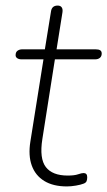

<svg xmlns="http://www.w3.org/2000/svg" viewBox="-20 -661 385 689"><path d="M220 8Q171 8 139 -11.5Q107 -31 94 -67Q81 -103 89 -153L136 -448H58Q48 -448 42 -452Q36 -456 36 -463Q36 -474 43 -479Q50 -484 60 -484H141L163 -620Q166 -641 187 -641Q197 -641 201.5 -634.5Q206 -628 204 -616L183 -484H323Q334 -484 339.5 -480.5Q345 -477 345 -469Q345 -459 338.5 -453.5Q332 -448 321 -448H177L132 -162Q121 -92 144.5 -61.5Q168 -31 223 -31Q247 -31 260 -35.5Q273 -40 280 -40Q286 -40 289.5 -36.5Q293 -33 293 -25Q293 -16 290.5 -10.5Q288 -5 280 -2Q270 2 252.5 5Q235 8 220 8Z"/></svg>

Font: Nunito Variable Extra Light
Style: Italic
Weight: 200
Italic angle: -9°
Designer: Vernon Adams
Foundry: Vernon Adams
Version: Version 3.602